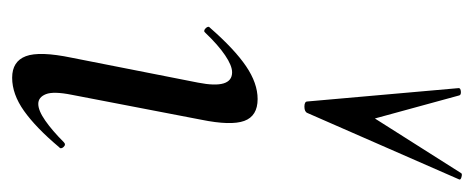

<svg xmlns="http://www.w3.org/2000/svg" viewBox="-252 -519 780 316"><g transform="rotate(90 138.0 -361.0)"><path d="M108 9Q81 9 72.5 -13.5Q64 -36 75 -89L116 -297Q127 -353 99 -353Q88 -353 71 -341.5Q54 -330 34 -309Q31 -305 26.5 -309.5Q22 -314 26 -317Q61 -357 89 -376Q117 -395 143 -395Q171 -395 179 -373Q187 -351 177 -302L136 -89Q130 -59 135 -46.5Q140 -34 151 -34Q162 -34 178.5 -45.5Q195 -57 214 -76Q218 -80 222 -75.5Q226 -71 222 -68Q190 -30 162.5 -10.5Q135 9 108 9ZM147 -477 125 -726Q125 -729 130.5 -729.5Q136 -730 137 -727L175 -588L265 -730Q266 -732 271.5 -730.5Q277 -729 275 -726L166 -477Q164 -472 155.5 -472Q147 -472 147 -477Z"/></g></svg>

Font: Cormorant Light Medium
Style: Italic
Weight: 500
Italic angle: -10°
Version: Version 4.000